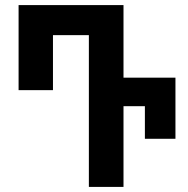

<svg xmlns="http://www.w3.org/2000/svg" viewBox="-20 -734 740 754"><path d="M329 0H465V-317H549V-189H669V-429H465V-714H53V-380H188V-596H329Z"/></svg>

Font: Noto Sans Georgian ExtraCondensed Bold
Style: Regular
Weight: 700
Width: 2
Designer: Monotype Design Team, Akaki Razmadze
Foundry: Google LLC
Version: Version 2.005